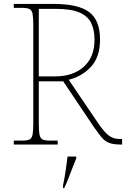

<svg xmlns="http://www.w3.org/2000/svg" viewBox="-20 -734 640 975"><path d="M50 0V-20H93Q118 -20 130 -26Q142 -32 145.5 -51Q149 -70 149 -108V-606Q149 -645 145.5 -663.5Q142 -682 130 -688Q118 -694 93 -694H50V-714H253Q378 -714 433 -672.5Q488 -631 488 -533Q488 -445 442.5 -395.5Q397 -346 329 -329L480 -106Q511 -61 534 -44.5Q557 -28 589 -28H600V0H596Q557 0 535 -8Q513 -16 496.5 -36Q480 -56 456 -90L301 -321H177V-108Q177 -70 180.5 -51Q184 -32 196 -26Q208 -20 233 -20H273V0ZM259 -346Q351 -346 405.5 -395Q460 -444 460 -532Q460 -582 443 -617Q426 -652 383.5 -670.5Q341 -689 264 -689H177V-346ZM300 208Q308 170 313.5 132Q319 94 323 61H367V71Q358 92 347.5 119.5Q337 147 326.5 174Q316 201 306 221H300Z"/></svg>

Font: Noto Serif Tamil Thin
Style: Regular
Weight: 100
Designer: Indian Type Foundry, Tom Grace, and the Monotype Design Team
Foundry: Monotype Imaging Inc.
Version: Version 2.004; ttfautohint (v1.8.4.7-5d5b)